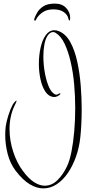

<svg xmlns="http://www.w3.org/2000/svg" viewBox="-20 -832 499 1067"><path d="M285 -812Q325 -812 347.5 -788Q370 -764 370 -732Q370 -718 366 -718Q362 -718 360 -729Q356 -749 335 -764.5Q314 -780 276 -780Q239 -780 214.5 -762Q190 -744 181 -724Q178 -717 175 -717Q168 -717 171 -729Q176 -743 187 -762.5Q198 -782 221 -797Q244 -812 285 -812ZM221 215Q184 215 145.5 192Q107 169 67 117Q36 76 22.5 23Q9 -30 9 -82Q9 -107 12 -131Q16 -158 27 -192.5Q38 -227 50 -249Q54 -257 61.5 -265Q69 -273 71 -273Q72 -273 72 -271Q72 -267 62 -247Q47 -217 40 -183.5Q33 -150 33 -115Q33 -51 53.5 11.5Q74 74 108 119Q140 162 170.5 181Q201 200 228 200Q268 200 299.5 169Q331 138 352 93Q367 62 377 11.5Q387 -39 392.5 -101.5Q398 -164 398 -231Q398 -299 392 -365Q386 -431 372.5 -489Q359 -547 339 -589Q319 -631 290 -649Q282 -654 275 -654Q267 -654 259.5 -649Q252 -644 246 -636Q233 -618 227 -586.5Q221 -555 221 -519Q221 -477 228 -434.5Q235 -392 247.5 -359.5Q260 -327 276 -314Q285 -306 293 -306Q300 -306 304 -309.5Q308 -313 312 -313Q319 -313 314 -307.5Q309 -302 299 -297Q289 -292 277 -293Q250 -296 232 -323Q214 -350 205 -391.5Q196 -433 196 -477Q196 -524 205.5 -567Q215 -610 234.5 -637Q254 -664 282 -664Q296 -664 309 -658Q347 -642 371.5 -596.5Q396 -551 409.5 -488.5Q423 -426 428.5 -358Q434 -290 434 -227Q434 -176 431.5 -134Q429 -92 426 -66Q420 -11 402 39.5Q384 90 357 129.5Q330 169 295 192Q260 215 221 215Z"/></svg>

Font: Inspiration
Style: Regular
Weight: 400
Designer: Robert E. Leuschke
Foundry: Robert E. Leuschke
Version: Version 2.010; ttfautohint (v1.8.3)